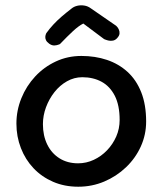

<svg xmlns="http://www.w3.org/2000/svg" viewBox="-20 -713 619 731"><path d="M277.9 -2.1Q225.5 -2.1 182.2 -20.8Q139 -39.5 107.8 -72.4Q76.6 -105.2 59.6 -149.1Q42.5 -192.9 42.5 -242.6Q42.5 -292.6 61.4 -339.1Q80.2 -385.6 113.9 -421.8Q147.5 -458 192.6 -479Q237.6 -500 290 -500Q342.4 -500 387.1 -485Q431.9 -470 465.6 -439.3Q499.2 -408.6 517.8 -361.5Q536.4 -314.3 536.4 -250.2Q536.4 -200 516 -155.1Q495.6 -110.2 459.5 -75.9Q423.4 -41.5 376.8 -21.8Q330.2 -2.1 277.9 -2.1ZM277.3 -91.2Q308.6 -91.2 337.1 -104.5Q365.6 -117.8 387.6 -140.8Q409.6 -163.8 422.6 -193.3Q435.5 -222.9 435.5 -256.2Q435.5 -312.2 417.1 -348.3Q398.6 -384.4 366.8 -401.7Q335 -419 293.3 -419Q262.4 -419 235.1 -403.6Q207.8 -388.2 187.4 -362.4Q167 -336.5 155.2 -304.8Q143.4 -273.1 143.4 -240.3Q143.4 -196.6 159.9 -162.8Q176.4 -129.1 206.6 -110.2Q236.9 -91.2 277.3 -91.2ZM167.5 -546.5Q158.2 -553.2 155.1 -560.1Q151.9 -567 152.5 -573.1Q153.1 -579.2 154.7 -582.9Q156.2 -586.6 156.2 -586.6Q169.2 -604.6 183.4 -619.8Q197.5 -635 214.6 -649.8Q231.8 -664.6 252.5 -680.6Q261.5 -688 274.1 -691Q286.6 -694 300.6 -691.9Q314.5 -689.9 326.8 -680.6L422.1 -614.9Q422.1 -614.9 425.9 -610.9Q429.6 -607 432.7 -599.9Q435.8 -592.9 435 -584.7Q434.2 -576.5 425.2 -567Q418.5 -560 410.1 -558.4Q401.6 -556.9 394.1 -558.4Q386.5 -560 381.4 -562.1Q376.4 -564.1 376.4 -564.1L297.2 -623.4Q279.6 -614.6 258.1 -594.7Q236.6 -574.8 208.1 -545.1Q208.1 -545.1 202 -542.8Q195.9 -540.4 186.8 -539.9Q177.6 -539.5 167.5 -546.5Z"/></svg>

Font: Sour Gummy Black
Style: Regular
Weight: 900
Version: Version 1.000